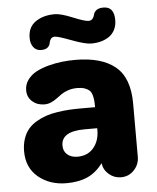

<svg xmlns="http://www.w3.org/2000/svg" viewBox="-56 -839 737 900"><g transform="rotate(-5 313.0 -389.5)"><path d="M107.4 -680.2Q107.4 -730.5 143.3 -755.6Q179.2 -780.8 233.4 -780.8Q262.7 -780.8 317.1 -758.3Q371.6 -735.8 389.6 -735.8Q402.8 -735.8 409.4 -744.6Q416 -753.4 418 -763.9Q419.9 -774.4 431.2 -783.2Q442.4 -792 464.4 -792Q514.6 -792 514.6 -729Q514.6 -703.1 504.4 -683.1Q494.1 -663.1 476.8 -651.6Q459.5 -640.1 438.5 -634.5Q417.5 -628.9 393.6 -628.9Q364.3 -628.9 302.5 -652.3Q240.7 -675.8 225.6 -675.8Q212.4 -675.8 206.3 -667Q200.2 -658.2 198.7 -647.5Q197.3 -636.7 187.3 -627.9Q177.2 -619.1 156.7 -619.1Q133.3 -619.1 120.4 -636.2Q107.4 -653.3 107.4 -680.2ZM35.2 -152.8Q35.2 -185.5 44.4 -212.4Q53.7 -239.3 69.1 -257.3Q84.5 -275.4 107.4 -288.8Q130.4 -302.2 153.8 -310.1Q177.2 -317.9 207 -322.5Q236.8 -327.1 262 -328.6Q287.1 -330.1 316.9 -330.1H384.8Q384.8 -350.1 383.5 -362.8Q382.3 -375.5 378.2 -388.9Q374 -402.3 366 -409.7Q357.9 -417 343.8 -421.9Q329.6 -426.8 309.1 -426.8Q285.6 -426.8 266.1 -420.2Q246.6 -413.6 233.6 -404.5Q220.7 -395.5 208.5 -386.2Q196.3 -377 181.4 -370.4Q166.5 -363.8 149.9 -363.8Q116.2 -363.8 93 -384Q69.8 -404.3 69.8 -437Q69.8 -464.4 85.9 -486.3Q102.1 -508.3 127 -521.5Q151.9 -534.7 184.8 -543.5Q217.8 -552.2 249 -555.7Q280.3 -559.1 311 -559.1Q434.6 -559.1 499.3 -505.9Q564 -452.6 564 -332V-81.1Q564 -44.9 539.1 -18.6Q514.2 7.8 478 7.8Q445.3 7.8 420.9 -13.2Q396.5 -34.2 392.1 -65.9Q360.8 -23.4 319.3 -5.1Q277.8 13.2 221.2 13.2Q142.1 13.2 88.6 -31.2Q35.2 -75.7 35.2 -152.8ZM216.8 -164.1Q216.8 -136.7 235.4 -121.3Q253.9 -106 282.2 -106Q331.1 -106 358.6 -138.9Q386.2 -171.9 386.2 -222.2V-231H327.1Q216.8 -231 216.8 -164.1Z"/></g></svg>

Font: Jellee Roman
Style: Bold
Weight: 700
Designer: Alfredo Marco Pradil
Foundry: Alfredo Marco Pradil and JAM Design
Version: Version 1.000